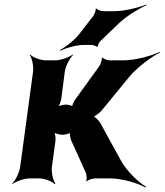

<svg xmlns="http://www.w3.org/2000/svg" viewBox="-20 -798 736 859"><path d="M298 -171 364 -25C368 -16 370 5 365 11L369 13C373 7 395 0 405 0H470C525 0 597 21 631 41L633 37C600 18 547 -32 522 -78L428 -249C422 -259 403 -279 394 -279V-275C403 -275 428 -295 436 -305L559 -455C595 -498 659 -545 696 -563L695 -566C658 -548 584 -528 531 -528H471C461 -528 441 -535 439 -541L435 -539C438 -533 430 -511 425 -503L316 -352C310 -344 301 -324 303 -318L307 -320C305 -326 283 -330 275 -330C263 -330 242 -325 235 -319L237 -316C244 -322 252 -343 254 -355L270 -478C273 -502 293 -539 307 -552L305 -554C290 -542 251 -528 227 -528H185C161 -528 126 -542 115 -554L113 -552C123 -539 131 -502 128 -478L70 -50C67 -26 48 11 34 24L35 26C50 14 89 0 113 0H155C179 0 214 14 225 26L228 24C218 11 209 -26 212 -50L228 -167C230 -180 227 -203 221 -210L218 -208C224 -201 247 -195 260 -195C269 -195 293 -200 298 -206L294 -208C290 -202 295 -179 298 -171ZM396 -725 334 -645C312 -617 273 -587 249 -575L250 -571C274 -583 321 -597 355 -597H390C396 -597 412 -592 413 -588L417 -589C416 -594 424 -609 429 -614L509 -691C545 -726 602 -760 636 -775L635 -778C601 -764 537 -748 491 -748H441C433 -748 414 -755 411 -760L408 -759C410 -753 402 -732 396 -725Z"/></svg>

Font: Asimov
Style: EdgeIt
Weight: 500
Designer: Google
Version: Version 2.000980: 2014